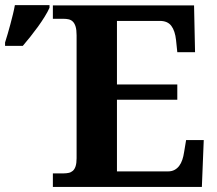

<svg xmlns="http://www.w3.org/2000/svg" viewBox="-58 -735 853 755"><path d="M401.9 -61H602.1Q617.2 -61 627.9 -66.7Q638.7 -72.3 646.5 -82.5Q654.3 -92.8 658.9 -106.7Q663.6 -120.6 666 -137.2L673.8 -184.1H743.2L735.8 0H149.9V-53.2H191.9Q202.6 -53.2 211.9 -55.2Q221.2 -57.1 228.3 -63.2Q235.4 -69.3 239.3 -81.3Q243.2 -93.3 243.2 -112.8V-596.2Q243.2 -617.7 239.3 -630.4Q235.4 -643.1 228.5 -649.9Q221.7 -656.7 212.4 -658.9Q203.1 -661.1 191.9 -661.1H149.9V-713.9H705.1L709 -529.8H639.2L634.3 -577.1Q630.4 -613.8 615.7 -633.3Q601.1 -652.8 570.3 -652.8H401.9V-402.8H639.2V-342.8H401.9ZM-38.1 -567.9Q-33.2 -583 -27.8 -601.6Q-22.5 -620.1 -17.1 -639.9Q-11.7 -659.7 -7.1 -679Q-2.4 -698.2 0.5 -714.8H136.7V-704.6Q129.9 -689 117.9 -669.7Q106 -650.4 91.6 -630.4Q77.1 -610.4 61.5 -590.8Q45.9 -571.3 31.7 -554.7H-38.1Z"/></svg>

Font: Droids
Style: b
Weight: 700
Foundry: Ascender Corporation
Version: Version 1.00 build 113